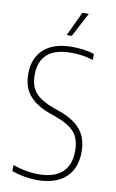

<svg xmlns="http://www.w3.org/2000/svg" viewBox="-103 -998 638 1060"><g transform="rotate(10 216.5 -467.5)"><path d="M182 9Q150.5 9 113.5 2.8Q76.5 -3.5 41 -16V-50Q80 -36.5 115.8 -30.2Q151.5 -24 185 -24Q272 -24 317.5 -64.5Q363 -105 363 -186Q363 -255 329.2 -292Q295.5 -329 218 -356L192 -365Q115 -392 74.5 -438.2Q34 -484.5 34 -560Q34 -648.5 89 -698.8Q144 -749 249 -749Q278.5 -749 312.5 -744.5Q346.5 -740 372 -731V-697Q340 -707.5 309.2 -711.8Q278.5 -716 247 -716Q158 -716 114 -676.2Q70 -636.5 70 -562Q70 -496 102.5 -459.8Q135 -423.5 210 -397L236 -388Q316.5 -360.5 357.8 -313Q399 -265.5 399 -188Q399 -93 342.8 -42Q286.5 9 182 9ZM206 -808 270 -944H306L234 -808Z"/></g></svg>

Font: Encode Sans Condensed Condensed Thin
Style: Regular
Weight: 100
Width: 3
Designer: Multiple Designers
Foundry: Impallari Type
Version: Version 3.000; ttfautohint (v1.8.3) -l 8 -r 50 -G 200 -x 14 